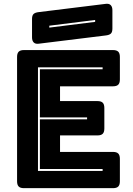

<svg xmlns="http://www.w3.org/2000/svg" viewBox="-20 -981 694 1001"><path d="M569 0H105Q86 0 77.5 -8.5Q69 -17 69 -36V-684Q69 -703 77.5 -711.5Q86 -720 105 -720H569Q588 -720 596.5 -711.5Q605 -703 605 -684V-567Q605 -548 596.5 -539.5Q588 -531 569 -531H293V-454H488Q507 -454 515.5 -445.5Q524 -437 524 -418V-311Q524 -292 515.5 -283.5Q507 -275 488 -275H293V-189H569Q588 -189 596.5 -180.5Q605 -172 605 -153V-36Q605 -17 596.5 -8.5Q588 0 569 0ZM515 -100H188V-359H434V-369H188V-620H515V-630H178V-90H515ZM530 -796 181 -753Q164 -751 155.5 -760Q147 -769 147 -786V-882Q147 -901 155.5 -908.5Q164 -916 183 -918L532 -961Q549 -963 557.5 -954Q566 -945 566 -928V-832Q566 -813 557.5 -805.5Q549 -798 530 -796ZM237 -847V-837L476 -867V-877Z"/></svg>

Font: Bungee Inline
Style: Regular
Weight: 400
Version: Version 1.000;PS 1.0;hotconv 1.0.72;makeotf.lib2.5.5900